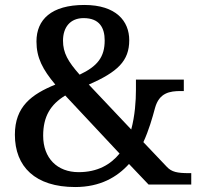

<svg xmlns="http://www.w3.org/2000/svg" viewBox="-20 -744 802 774"><path d="M283 10C384 10 452 -30 500 -83L579 0H751V-46H742C694 -46 672 -51 653 -71L558 -171C580 -219 594 -268 605 -309C622 -370 664 -377 709 -377H721V-423H528V-382C528 -337 524 -278 509 -222L338 -403C454 -454 501 -498 501 -582C501 -659 448 -724 320 -724C187 -724 127 -665 127 -577C127 -511 152 -464 203 -403C108 -364 40 -315 40 -201C40 -72 122 10 283 10ZM301 -443C254 -496 234 -531 234 -580C234 -634 263 -671 317 -671C381 -671 402 -632 402 -581C402 -514 373 -477 301 -443ZM297 -50C211 -50 154 -106 154 -197C154 -275 184 -323 243 -359L462 -125C426 -81 374 -50 297 -50Z"/></svg>

Font: Noto Naskh Arabic UI Medium
Style: Regular
Weight: 500
Designer: Monotype Design Team, David Williams, Mohamad Dakak and Nizar Qandah
Foundry: Monotype Imaging Inc.
Version: Version 2.014